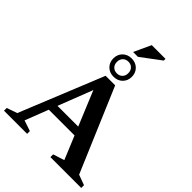

<svg xmlns="http://www.w3.org/2000/svg" viewBox="-299 -1211 1356 1356"><g transform="rotate(45 379.0 -533.0)"><path d="M180.5 -229V-291.5H522V-229ZM687.5 -56 764.5 -27.5V0H456.5V-27.5L541 -54.5L323.5 -580H348L144 -54.5L224 -27.5V0H-7V-27.5L71 -54.5L326 -682H421.5ZM369.5 -899Q410.5 -899 436.5 -873.2Q462.5 -847.5 462.5 -807.5Q462.5 -768 436.5 -742.2Q410.5 -716.5 369.5 -716.5Q329.5 -716.5 303.5 -742.2Q277.5 -768 277.5 -807.5Q277.5 -847.5 303.5 -873.2Q329.5 -899 369.5 -899ZM370 -750Q395 -750 410.8 -766Q426.5 -782 426.5 -807.5Q426.5 -834 410.8 -850.2Q395 -866.5 370 -866.5Q344.5 -866.5 328.8 -850.2Q313 -834 313 -807.5Q313 -782 328.8 -766Q344.5 -750 370 -750ZM344.5 -938 403.5 -1065.5H540.5V-1048.5L393 -938Z"/></g></svg>

Font: Newsreader 16pt SemiBold
Style: Regular
Weight: 600
Designer: Hugues Gentile
Foundry: Production Type
Version: Version 1.003